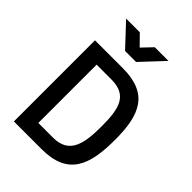

<svg xmlns="http://www.w3.org/2000/svg" viewBox="-259 -1039 1160 1160"><g transform="rotate(45 320.5 -459.5)"><path d="M347 -776 481 -919H364L301 -853L236 -919H119L253 -776ZM475 -354C475 -204 454 -98 316 -98H190V-596H316C454 -596 475 -504 475 -354ZM316 0C542 0 590 -137 590 -354C590 -567 537 -693 316 -693H79V0H316Z"/></g></svg>

Font: RazerF5 SemiBold
Style: Regular
Weight: 600
Foundry: Razer Inc.
Version: Version 2